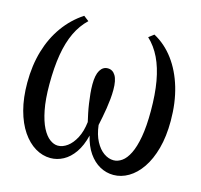

<svg xmlns="http://www.w3.org/2000/svg" viewBox="-109 -869 1048 1000"><g transform="rotate(15 415.0 -369.0)"><path d="M245.5 11Q202.5 11 163.2 -12.5Q124 -36 93.5 -80.8Q63 -125.5 45.5 -190.5Q28 -255.5 28 -338Q28 -430.5 51 -508.8Q74 -587 118 -648.2Q162 -709.5 224.5 -750.5L252.5 -729Q214 -692.5 189.5 -641Q165 -589.5 153.2 -519.8Q141.5 -450 141.5 -359Q141.5 -278 152.8 -221.2Q164 -164.5 182.2 -129.2Q200.5 -94 222.5 -77.8Q244.5 -61.5 266 -61.5Q292 -61.5 317 -79.8Q342 -98 360.8 -133.5Q379.5 -169 385.5 -220.5Q380.5 -242 375.5 -266Q370.5 -290 366.8 -315.8Q363 -341.5 360.5 -367Q358 -392.5 358 -416.5Q358 -467.5 373.2 -492.8Q388.5 -518 414.5 -518Q441 -518 456 -493.2Q471 -468.5 471 -416.5Q471 -392.5 468.5 -367Q466 -341.5 462 -315.8Q458 -290 453.2 -266Q448.5 -242 444 -220.5Q450 -169.5 468.8 -134.2Q487.5 -99 513.2 -81Q539 -63 566 -63Q589 -63 611 -78.5Q633 -94 650.2 -128.8Q667.5 -163.5 677.8 -220.8Q688 -278 688 -361Q688 -451 675.8 -520.2Q663.5 -589.5 638.8 -641Q614 -692.5 575 -729L603 -750.5Q664.5 -717.5 709 -657.8Q753.5 -598 777.5 -517Q801.5 -436 801.5 -338Q801.5 -254 783.8 -189Q766 -124 735.5 -79.5Q705 -35 666 -12Q627 11 585 11Q546 11 511.5 -8Q477 -27 451.2 -64.2Q425.5 -101.5 413 -155Q399 -98 373.2 -61.2Q347.5 -24.5 314.5 -6.8Q281.5 11 245.5 11Z"/></g></svg>

Font: Merriweather 72pt
Style: Regular
Weight: 400
Version: Version 2.100